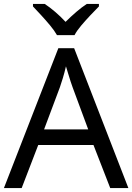

<svg xmlns="http://www.w3.org/2000/svg" viewBox="-20 -964 679 984"><path d="M545 0 459 -221H176L91 0H0L279 -717H360L638 0ZM352 -517Q349 -525 342 -546Q335 -567 328.5 -589.5Q322 -612 318 -624Q311 -593 302 -563.5Q293 -534 287 -517L206 -301H432ZM272 -784Q259 -807 237 -833.5Q215 -860 191 -886Q167 -912 149 -931V-944H209Q235 -927 263 -903Q291 -879 316 -852Q343 -879 371 -903Q399 -927 425 -944H487V-931Q468 -912 443.5 -886Q419 -860 396.5 -833.5Q374 -807 362 -784Z"/></svg>

Font: Noto Sans Phoenician
Style: Regular
Weight: 400
Designer: Monotype Design Team
Foundry: Monotype Imaging Inc.
Version: Version 2.001; ttfautohint (v1.8.4.7-5d5b)